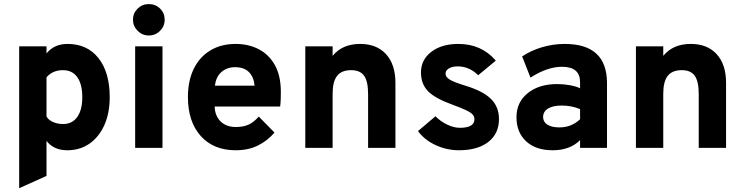

<svg xmlns="http://www.w3.org/2000/svg" viewBox="-20 -744 3744 966"><path d="M76.5 203V-511H214V-475Q252 -523 320 -523Q419 -523 475.5 -451.5Q532 -380 532 -255Q532 -175 505.2 -115Q478.5 -55 430.5 -21.5Q382.5 12 318.5 12Q250.5 12 214 -35V141ZM297 -120Q343.5 -120 368.8 -155.5Q394 -191 394 -255Q394 -320.5 368.8 -355.8Q343.5 -391 297 -391Q244.5 -391 214 -355V-158Q223 -141 246 -130.5Q269 -120 297 -120Z M728.5 -565.5Q696 -565.5 672.5 -589Q649 -612.5 649 -645Q649 -677.5 672.2 -700.5Q695.5 -723.5 728.5 -723.5Q762.5 -723.5 785.5 -700.8Q808.5 -678 808.5 -645Q808.5 -612 785.2 -588.8Q762 -565.5 728.5 -565.5ZM660 0V-511H797.5V0Z M1166 12Q1054 12 989.8 -60Q925.5 -132 925.5 -256Q925.5 -338 955 -398Q984.5 -458 1038.5 -490.5Q1092.5 -523 1166 -523Q1229.5 -523 1281 -496.8Q1332.5 -470.5 1362.8 -416.8Q1393 -363 1393 -281Q1393 -267 1392.5 -247.2Q1392 -227.5 1389.5 -208H1060Q1061.5 -161 1090 -133Q1118.5 -105 1166.5 -105Q1204.5 -105 1230.8 -117Q1257 -129 1282 -157.5L1361 -77Q1326.5 -36.5 1278.2 -12.2Q1230 12 1166 12ZM1061.5 -313H1261Q1256.5 -357.5 1232 -381.8Q1207.5 -406 1163 -406Q1122.5 -406 1094.5 -382Q1066.5 -358 1061.5 -313Z M1516 0V-511H1653.5V-463Q1702.5 -523 1792 -523Q1875.5 -523 1922.5 -471.2Q1969.5 -419.5 1969.5 -327V0H1832V-270.5Q1832 -334.5 1812 -362.8Q1792 -391 1746.5 -391Q1698.5 -391 1676 -362.2Q1653.5 -333.5 1653.5 -272.5V0Z M2289.5 12Q2227.5 12 2171.2 -14.2Q2115 -40.5 2083 -84.5L2171 -159Q2196.5 -133 2230 -117Q2263.5 -101 2294 -101Q2367 -101 2367 -144.5Q2367 -157.5 2358 -167.8Q2349 -178 2325 -189.5Q2301 -201 2256 -217.5Q2168.5 -249 2133.2 -285.5Q2098 -322 2098 -379Q2098 -443.5 2150 -483.2Q2202 -523 2286 -523Q2402.5 -523 2474.5 -439L2386 -365.5Q2341 -410 2283 -410Q2255.5 -410 2238.5 -399.8Q2221.5 -389.5 2221.5 -373.5Q2221.5 -357 2242 -344Q2262.5 -331 2319.5 -313.5Q2409.5 -286.5 2450 -246.5Q2490.5 -206.5 2490.5 -145Q2490.5 -71.5 2436.8 -29.8Q2383 12 2289.5 12Z M2760.5 12Q2676 12 2627.2 -33Q2578.5 -78 2578.5 -154.5Q2578.5 -229.5 2635 -275.2Q2691.5 -321 2783 -321Q2815.5 -321 2846.2 -315.5Q2877 -310 2898.5 -300V-330.5Q2898.5 -408 2808 -408Q2733.5 -408 2649 -353.5L2607 -460Q2652.5 -490.5 2708.2 -506.8Q2764 -523 2821.5 -523Q3034 -523 3034 -325.5V0H2898.5V-39Q2848 12 2760.5 12ZM2794.5 -103Q2855 -103 2898.5 -144V-195Q2856 -213 2805.5 -213Q2762 -213 2737.2 -197.8Q2712.5 -182.5 2712.5 -155Q2712.5 -130.5 2734 -116.8Q2755.5 -103 2794.5 -103Z M3179.5 0V-511H3317V-463Q3366 -523 3455.5 -523Q3539 -523 3586 -471.2Q3633 -419.5 3633 -327V0H3495.5V-270.5Q3495.5 -334.5 3475.5 -362.8Q3455.5 -391 3410 -391Q3362 -391 3339.5 -362.2Q3317 -333.5 3317 -272.5V0Z"/></svg>

Font: Overpass ExtraBold
Style: Regular
Weight: 800
Designer: Delve Withrington, Dave Bailey, Thomas Jockin
Foundry: Delve Fonts LLC
Version: Version 4.000; ttfautohint (v1.8.3)